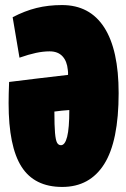

<svg xmlns="http://www.w3.org/2000/svg" viewBox="-20 -729 500 759"><path d="M57 -501 30 -661Q78 -686 124.5 -697.5Q171 -709 225 -709Q335 -709 392 -620.5Q449 -532 449 -361Q449 -171 392 -80.5Q335 10 226 10Q116 10 65 -70Q14 -150 14 -321Q14 -335 14.5 -359.5Q15 -384 16 -405Q73 -412 130 -419Q187 -426 249 -433Q249 -439 249 -443.5Q249 -448 248 -453Q245 -487 227 -506.5Q209 -526 176 -526Q151 -526 122.5 -520Q94 -514 57 -501ZM254 -294Q241 -293 224 -291.5Q207 -290 195 -288Q195 -232 197.5 -203.5Q200 -175 205.5 -165Q211 -155 221 -155Q237 -155 245.5 -188.5Q254 -222 254 -294Z"/></svg>

Font: Georama Condensed Black
Style: Regular
Weight: 900
Width: 3
Designer: Jean-Baptiste Levee
Foundry: Production Type
Version: Version 1.000